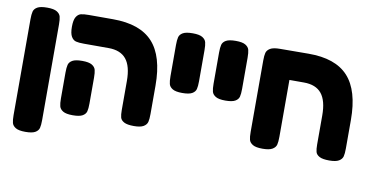

<svg xmlns="http://www.w3.org/2000/svg" viewBox="-74 -821 2261 1172"><g transform="rotate(10 1056.5 -235.0)"><path d="M134 -620Q175 -620 194 -608.5Q213 -597 217.5 -579.5Q222 -562 222 -531V62Q222 93 217.5 110.5Q213 128 194 139Q175 150 133 150Q92 150 73 138.5Q54 127 49.5 109.5Q45 92 45 61V-532Q45 -563 49.5 -580.5Q54 -598 73 -609Q92 -620 134 -620Z M690 -83V-263Q690 -355 654.5 -398.5Q619 -442 545 -442H392Q360 -442 342.5 -446.5Q325 -451 313.5 -470.5Q302 -490 302 -531Q302 -573 313.5 -592Q325 -611 342 -615.5Q359 -620 391 -620H542Q709 -620 788 -534Q867 -448 867 -266V-90Q867 -58 862.5 -40.5Q858 -23 839 -11.5Q820 0 779 0Q738 0 718.5 -10.5Q699 -21 694.5 -37.5Q690 -54 690 -83ZM401 -337Q442 -337 461 -325.5Q480 -314 484.5 -296.5Q489 -279 489 -248V-88Q489 -57 484.5 -39.5Q480 -22 461 -11Q442 0 400 0Q359 0 340 -11.5Q321 -23 316.5 -40.5Q312 -58 312 -89V-249Q312 -280 316.5 -297.5Q321 -315 340 -326Q359 -337 401 -337Z M1036 -620Q1077 -620 1096 -608.5Q1115 -597 1119.5 -579.5Q1124 -562 1124 -531V-338Q1124 -307 1119.5 -289.5Q1115 -272 1096 -261Q1077 -250 1035 -250Q994 -250 975 -261.5Q956 -273 951.5 -290.5Q947 -308 947 -339V-532Q947 -563 951.5 -580.5Q956 -598 975 -609Q994 -620 1036 -620Z M1303 -620Q1344 -620 1363 -608.5Q1382 -597 1386.5 -579.5Q1391 -562 1391 -531V-338Q1391 -307 1386.5 -289.5Q1382 -272 1363 -261Q1344 -250 1302 -250Q1261 -250 1242 -261.5Q1223 -273 1218.5 -290.5Q1214 -308 1214 -339V-532Q1214 -563 1218.5 -580.5Q1223 -598 1242 -609Q1261 -620 1303 -620Z M1488 -89V-531Q1488 -562 1492.5 -579Q1497 -596 1516 -607.5Q1535 -619 1577 -619L1753 -620Q1920 -621 1999 -535Q2078 -449 2078 -266V-90Q2078 -58 2073.5 -40.5Q2069 -23 2050 -11.5Q2031 0 1990 0Q1949 0 1929.5 -10.5Q1910 -21 1905.5 -37.5Q1901 -54 1901 -83V-263Q1901 -355 1865.5 -398.5Q1830 -442 1756 -442H1666V-90Q1666 -58 1661.5 -40.5Q1657 -23 1637.5 -11.5Q1618 0 1577 0Q1535 0 1516 -11.5Q1497 -23 1492.5 -40Q1488 -57 1488 -89Z"/></g></svg>

Font: Fredoka One
Style: Regular
Weight: 400
Designer: Milena B. Brandão, Ben Nathan
Version: Version 2.000; ttfautohint (v1.5.33-1714) -l 8 -r 50 -G 200 